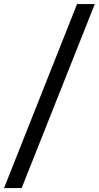

<svg xmlns="http://www.w3.org/2000/svg" viewBox="-32 -717 488 948"><path d="M75 211.5H-12L348.5 -697H436Z"/></svg>

Font: Acari Sans Neue
Style: Bold
Weight: 700
Designer: Alfredo Marco Pradil (font), Cristiano Sobral (main changes)
Foundry: Hanken Design Co. (font), Cristiano Sobral (main changes)
Version: Version 2.459;March 19, 2022;FontCreator 14.0.0.2808 64-bit;